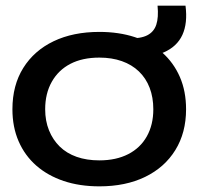

<svg xmlns="http://www.w3.org/2000/svg" viewBox="-20 -650 706 680"><path d="M332 10Q262 10 205.5 -9Q149 -28 108.5 -63.5Q68 -99 46 -149.5Q24 -200 24 -263Q24 -348 62.5 -409.5Q101 -471 170 -504Q239 -537 332 -537Q401 -537 457.5 -518.5Q514 -500 554.5 -464Q595 -428 617 -377.5Q639 -327 639 -263Q639 -180 601 -118.5Q563 -57 494 -23.5Q425 10 332 10ZM332 -82Q391 -82 434 -104Q477 -126 500 -167Q523 -208 523 -263Q523 -305 510 -339Q497 -373 472 -397Q447 -421 411.5 -433.5Q376 -446 332 -446Q272 -446 229.5 -424Q187 -402 163.5 -360.5Q140 -319 140 -263Q140 -222 153.5 -188.5Q167 -155 191.5 -131Q216 -107 251.5 -94.5Q287 -82 332 -82ZM435 -448V-514Q478 -513 501.5 -525Q525 -537 533.5 -562.5Q542 -588 538 -630H637Q645 -568 626 -526.5Q607 -485 560 -464.5Q513 -444 435 -448Z"/></svg>

Font: Mona Sans Expanded Medium
Style: Regular
Weight: 500
Width: 7
Designer: Deni Anggara
Foundry: GitHub
Version: Version 2.000